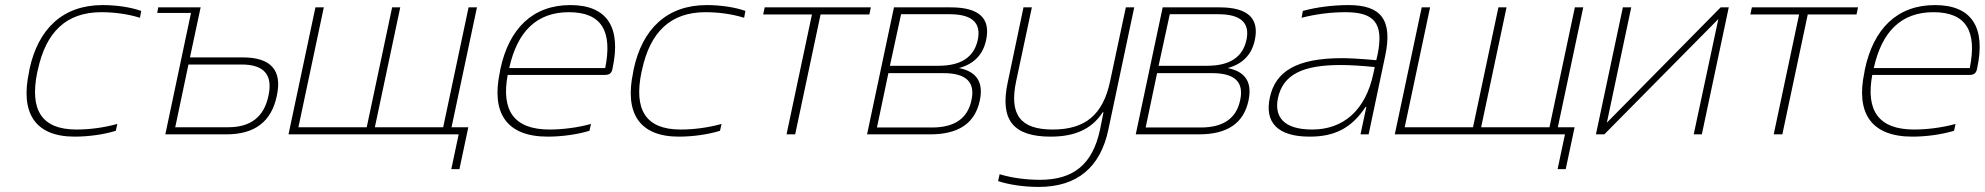

<svg xmlns="http://www.w3.org/2000/svg" viewBox="-20 -529 7815 756"><path d="M96 -256 94 -244C60 -85 117 9 274 9C327 9 388 1 436 -14L442 -41C388 -26 332 -19 281 -19C143 -19 96 -97 127 -246L129 -254C161 -403 241 -481 379 -481C429 -481 483 -474 531 -459L536 -486C494 -501 437 -509 384 -509C227 -509 130 -415 96 -256Z M631 0H872C983 0 1049 -50 1070 -152C1092 -253 1046 -303 936 -303H728L770 -500H603L599 -478H732ZM670 -28 722 -275H931C1020 -275 1055 -234 1037 -152C1020 -69 967 -28 879 -28Z M1222 -500 1116 0H1752L1858 -500H1825L1725 -28H1456L1556 -500H1524L1424 -28H1155L1255 -500ZM1752 0H1786L1757 137H1789L1824 -28H1758Z M2392 -260C2427 -422 2370 -509 2226 -509C2077 -509 1984 -416 1950 -256L1948 -244C1914 -84 1974 9 2137 9C2191 9 2251 1 2301 -14L2307 -41C2253 -26 2193 -19 2144 -19C2004 -19 1953 -93 1979 -234H2362C2382 -234 2389 -243 2392 -260ZM1985 -261C2017 -405 2093 -481 2220 -481C2350 -481 2392 -405 2363 -261Z M2475 -256 2473 -244C2439 -85 2496 9 2653 9C2706 9 2767 1 2815 -14L2821 -41C2767 -26 2711 -19 2660 -19C2522 -19 2475 -97 2506 -246L2508 -254C2540 -403 2620 -481 2758 -481C2808 -481 2862 -474 2910 -459L2915 -486C2873 -501 2816 -509 2763 -509C2606 -509 2509 -415 2475 -256Z M3077 0H3111L3211 -472H3403L3409 -500H2991L2985 -472H3177Z M3394 0H3643C3755 0 3819 -44 3838 -133C3853 -204 3827 -247 3756 -261C3815 -277 3851 -314 3863 -372C3881 -457 3835 -500 3724 -500H3500ZM3433 -27 3478 -241H3695C3784 -241 3821 -206 3805 -134C3790 -63 3739 -27 3650 -27ZM3484 -270 3528 -473H3719C3808 -473 3844 -439 3830 -372C3815 -303 3763 -270 3675 -270Z M4344 -18 4446 -500H4413L4351 -209C4323 -76 4252 -19 4125 -19C3999 -19 3953 -76 3981 -209L4043 -500H4010L3948 -205C3916 -56 3970 9 4117 9C4213 9 4279 -21 4322 -87H4325L4311 -17C4282 117 4208 179 4075 179C4022 179 3965 172 3916 157L3910 184C3952 198 4010 207 4070 207C4222 207 4313 129 4344 -18Z M4452 0H4701C4813 0 4877 -44 4896 -133C4911 -204 4885 -247 4814 -261C4873 -277 4909 -314 4921 -372C4939 -457 4893 -500 4782 -500H4558ZM4491 -27 4536 -241H4753C4842 -241 4879 -206 4863 -134C4848 -63 4797 -27 4708 -27ZM4542 -270 4586 -473H4777C4866 -473 4902 -439 4888 -372C4873 -303 4821 -270 4733 -270Z M5290 -509C5230 -509 5164 -501 5110 -486L5105 -459C5163 -474 5223 -481 5277 -481C5386 -481 5431 -443 5404 -313L5399 -292C5335 -298 5288 -300 5265 -300C5085 -300 5002 -248 4980 -145C4959 -48 5009 9 5137 9C5236 9 5302 -25 5357 -108H5360L5337 0H5369L5434 -308C5465 -453 5416 -509 5290 -509ZM5012 -143C5032 -235 5108 -273 5259 -273C5295 -273 5344 -270 5393 -265L5388 -241C5357 -93 5268 -19 5147 -19C5032 -19 4997 -71 5012 -143Z M5578 -500 5472 0H6108L6214 -500H6181L6081 -28H5812L5912 -500H5880L5780 -28H5511L5611 -500ZM6108 0H6142L6113 137H6145L6180 -28H6114Z M6264 0H6297L6746 -454L6649 0H6681L6787 -500H6755L6307 -46L6403 -500H6370Z M6964 0H6998L7098 -472H7290L7296 -500H6878L6872 -472H7064Z M7765 -260C7800 -422 7743 -509 7599 -509C7450 -509 7357 -416 7323 -256L7321 -244C7287 -84 7347 9 7510 9C7564 9 7624 1 7674 -14L7680 -41C7626 -26 7566 -19 7517 -19C7377 -19 7326 -93 7352 -234H7735C7755 -234 7762 -243 7765 -260ZM7358 -261C7390 -405 7466 -481 7593 -481C7723 -481 7765 -405 7736 -261Z"/></svg>

Font: LT Wave Text Thin Italic
Style: Regular
Weight: 100
Designer: Daniel Lyons
Version: Version 2.5 (Glyphs App)